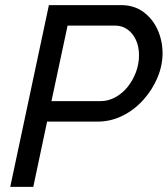

<svg xmlns="http://www.w3.org/2000/svg" viewBox="-20 -730 655 750"><path d="M171 -710H453Q504 -710 540.5 -683Q577 -656 596 -613Q615 -570 615 -522Q615 -474 595 -426.5Q575 -379 540 -340Q505 -301 459 -278Q413 -255 361 -255H164L110 0H20ZM373 -335Q403 -335 430.5 -350Q458 -365 478.5 -390.5Q499 -416 511 -448Q523 -480 523 -514Q523 -548 511 -574Q499 -600 478 -615Q457 -630 430 -630H244L181 -335Z"/></svg>

Font: Raleway Thin Medium
Style: Italic
Weight: 500
Italic angle: -12°
Version: Version 4.026